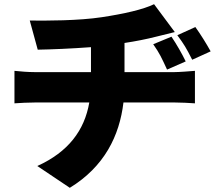

<svg xmlns="http://www.w3.org/2000/svg" viewBox="-20 -817 1040 916"><path d="M798 -642 711 -606C743 -560 750 -543 777 -485L866 -524C848 -561 823 -605 798 -642ZM912 -688 826 -649C859 -604 868 -589 897 -532L985 -572C965 -608 938 -652 912 -688ZM49 -479V-324C76 -326 115 -328 145 -328H406C383 -195 306 -92 158 -25L313 79C478 -22 550 -169 569 -328H816C845 -328 880 -326 910 -324V-479C887 -477 834 -473 813 -473H574V-612C627 -620 678 -630 725 -642C743 -646 773 -654 814 -664L715 -797C664 -772 572 -751 466 -735C355 -718 199 -718 122 -719L160 -580C223 -581 321 -585 414 -592V-473H144C112 -473 79 -476 49 -479Z"/></svg>

Font: ChiuKong Gothic MN Heavy
Style: Regular
Weight: 900
Designer: Ryoko NISHIZUKA 西塚涼子 (kana, bopomofo & ideographs); Paul D. Hunt (Latin, Greek & Cyrillic); Sandoll Communications 산돌커뮤니
Foundry: Adobe
Version: Version 1.300